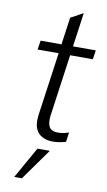

<svg xmlns="http://www.w3.org/2000/svg" viewBox="-98 -718 552 987"><g transform="rotate(10 178.0 -225.0)"><path d="M116.5 -87.5Q116.5 -95.5 118.5 -115.5L165 -445.5H55L62.5 -493H171.5L191.5 -635.5L256.5 -671L231.5 -493H350.5L343.5 -445.5H225L180.5 -127.5Q178.5 -117 178.5 -99.5Q178.5 -71 190.8 -57Q203 -43 231 -43Q259.5 -43 288.5 -53.5L281.5 -3.5Q245.5 7 215.5 7Q168.5 7 142.5 -16.8Q116.5 -40.5 116.5 -87.5ZM143 56.5H207.5L90.5 220.5H50.5Z"/></g></svg>

Font: HK Grotesk Light
Style: Italic
Weight: 300
Italic angle: -16°
Designer: Alfredo Marco Pradil
Foundry: Hanken Design Co.
Version: Version 3.001